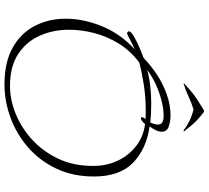

<svg xmlns="http://www.w3.org/2000/svg" viewBox="-56 -834 909 836"><g transform="rotate(90 398.0 -416.5)"><path d="M348 18Q251 18 187.5 -18Q124 -54 93 -114.5Q62 -175 62 -248Q62 -326 94.5 -406Q127 -486 195 -549Q172 -539 151 -527.5Q130 -516 126 -516Q117 -516 117 -525Q117 -531 130.5 -540Q144 -549 163.5 -558.5Q183 -568 202.5 -576Q222 -584 233 -588Q265 -619 305 -645.5Q345 -672 391 -688.5Q437 -705 484 -705Q507 -705 530.5 -697.5Q554 -690 554 -667Q554 -653 546 -638Q538 -623 531 -614Q629 -600 689 -542Q749 -484 749 -371Q749 -280 714.5 -207.5Q680 -135 622.5 -85Q565 -35 493.5 -8.5Q422 18 348 18ZM285 -603Q314 -612 353 -616.5Q392 -621 432 -621Q453 -621 474 -620Q495 -619 514 -617Q523 -638 523 -651Q523 -675 485 -675Q453 -675 415.5 -665Q378 -655 344 -639Q310 -623 285 -603ZM355 -6Q414 -6 475 -30.5Q536 -55 587.5 -101.5Q639 -148 671 -215Q703 -282 703 -368Q703 -427 680 -475.5Q657 -524 616 -555.5Q575 -587 521 -594Q512 -584 505.5 -580Q499 -576 496 -576Q491 -576 491 -580Q491 -589 500 -596Q490 -597 480 -597Q470 -597 459 -597Q403 -597 348.5 -588.5Q294 -580 253 -569Q202 -531 170.5 -480Q139 -429 124.5 -373Q110 -317 110 -262Q110 -194 136 -135.5Q162 -77 216 -41.5Q270 -6 355 -6ZM344 -762Q342 -762 343 -763Q361 -781 386 -801Q411 -821 457 -848L463 -851H465Q468 -851 471 -848Q503 -823 520 -803.5Q537 -784 552 -765Q555 -762 549 -762Q548 -762 547 -763Q528 -777 505.5 -788Q483 -799 457 -805Q432 -798 402 -784Q372 -770 348 -763Q346 -762 344 -762Z"/></g></svg>

Font: Bilbo
Style: Regular
Weight: 400
Designer: Robert E. Leuschke
Foundry: Robert E. Leuschke
Version: Version 1.100